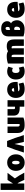

<svg xmlns="http://www.w3.org/2000/svg" viewBox="2774 -3594 847 6434"><g transform="rotate(-90 3197.0 -376.5)"><path d="M629 15H386Q385 12 372 -17Q359 -46 345 -76Q331 -106 315 -138.5Q299 -171 285.5 -192Q272 -213 266 -213V15H50V-780H266V-363Q338 -470 383 -547H622Q507 -390 436 -301Q539 -159 629 15Z M1243 -267Q1243 -135 1168 -54Q1093 27 966 27Q840 27 764.5 -54.5Q689 -136 689 -267Q689 -396 766 -477.5Q843 -559 966 -559Q1091 -559 1167 -478Q1243 -397 1243 -267ZM966 -142Q1026 -142 1026 -269Q1026 -396 966 -396Q906 -396 906 -269Q906 -142 966 -142Z M1303 0Q1392 -296 1499 -562H1690Q1793 -312 1888 0H1658Q1633 -124 1608 -225Q1605 -239 1601 -259Q1597 -279 1594.5 -291.5Q1592 -304 1590 -309H1589Q1587 -304 1584.5 -292Q1582 -280 1578 -259.5Q1574 -239 1571 -225Q1538 -96 1517 0Z M2475 -15Q2386 26 2218 26Q2082 26 2020 -33Q1958 -92 1958 -211V-547H2174V-278Q2174 -269 2174 -252.5Q2174 -236 2174 -228Q2174 -220 2174 -207Q2174 -194 2175.5 -187.5Q2177 -181 2179.5 -172Q2182 -163 2185.5 -158.5Q2189 -154 2194.5 -149.5Q2200 -145 2207 -143Q2214 -141 2224 -141Q2242 -141 2259 -144V-547H2475Z M3057 15H2841V-140Q2825 -139 2798 -139Q2670 -139 2605 -186.5Q2540 -234 2540 -348V-547H2757V-331Q2757 -295 2808 -295Q2821 -295 2841 -299V-547H3057Z M3669 -210 3352 -189Q3377 -142 3452 -142Q3539 -142 3610 -175L3648 -17Q3556 27 3427 27Q3283 27 3208 -55Q3133 -137 3133 -265Q3133 -399 3209.5 -479Q3286 -559 3409 -559Q3526 -559 3593 -493Q3660 -427 3668 -305Q3668 -295 3669 -262Q3670 -229 3669 -210ZM3462 -331Q3456 -404 3405 -404Q3345 -404 3343 -322Z M4186 -13Q4119 27 4022 27Q3892 27 3821 -51.5Q3750 -130 3750 -268Q3750 -399 3825.5 -479Q3901 -559 4018 -559Q4108 -559 4181 -518Q4166 -469 4136 -369Q4088 -392 4052 -392Q3969 -392 3969 -268Q3969 -145 4055 -145Q4098 -145 4147 -171Z M5094 0H4877V-271Q4877 -365 4868 -386Q4857 -411 4826 -411Q4812 -411 4795 -406Q4798 -378 4798 -257V0H4582V-270Q4582 -275 4582 -284Q4582 -311 4582 -323.5Q4582 -336 4580.5 -354.5Q4579 -373 4576 -380.5Q4573 -388 4567 -396.5Q4561 -405 4552.5 -408Q4544 -411 4531 -411Q4521 -411 4503 -409V0H4286V-534Q4403 -574 4534 -574Q4637 -574 4698 -531Q4769 -573 4868 -573Q4936 -573 4981.5 -554.5Q5027 -536 5051 -498Q5075 -460 5084.5 -413.5Q5094 -367 5094 -301Z M5704 -572Q5707 -522 5686.5 -485Q5666 -448 5633 -429Q5686 -403 5711.5 -346Q5737 -289 5737 -231Q5737 -127 5659 -51Q5581 25 5437 25Q5306 25 5194 -11V-510Q5194 -584 5218 -636Q5242 -688 5282.5 -713Q5323 -738 5364 -748.5Q5405 -759 5453 -759Q5578 -759 5638 -704.5Q5698 -650 5704 -572ZM5520 -228Q5520 -229 5520 -237.5Q5520 -246 5520 -250Q5520 -254 5519.5 -263Q5519 -272 5516.5 -277Q5514 -282 5511 -289.5Q5508 -297 5502.5 -302Q5497 -307 5490 -312Q5483 -317 5473 -320Q5463 -323 5450 -324Q5425 -324 5411 -312Q5411 -281 5410.5 -220.5Q5410 -160 5410 -130Q5424 -128 5433 -128Q5442 -128 5456 -130Q5483 -133 5501.5 -163Q5520 -193 5520 -228ZM5409 -465Q5435 -474 5469 -475Q5470 -475 5472 -474.5Q5474 -474 5475 -474Q5487 -479 5494.5 -485Q5502 -491 5508 -507Q5514 -523 5513 -548Q5511 -616 5458 -613Q5416 -610 5411 -559Q5411 -549 5410 -529.5Q5409 -510 5409 -498Z M6353 -210 6036 -189Q6061 -142 6136 -142Q6223 -142 6294 -175L6332 -17Q6240 27 6111 27Q5967 27 5892 -55Q5817 -137 5817 -265Q5817 -399 5893.5 -479Q5970 -559 6093 -559Q6210 -559 6277 -493Q6344 -427 6352 -305Q6352 -295 6353 -262Q6354 -229 6353 -210ZM6146 -331Q6140 -404 6089 -404Q6029 -404 6027 -322Z"/></g></svg>

Font: Repo
Style: ExtraBlack
Weight: 1000
Designer: Stefan Peev
Foundry: Context Ltd
Version: Version 001.000